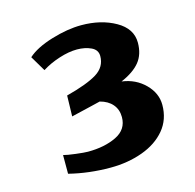

<svg xmlns="http://www.w3.org/2000/svg" viewBox="-85 -928 725 714"><g transform="rotate(-15 277.5 -571.0)"><path d="M190 -380Q254 -380 299.5 -402Q345 -424 345 -472Q345 -501 328 -521Q311 -541 280 -549L247 -541L167 -522L169 -602Q250 -623 288 -646.5Q326 -670 326 -712Q326 -736 302.5 -747Q279 -758 248 -758Q217 -758 179.5 -746Q142 -734 112 -715L77 -774Q109 -803 171.5 -822Q234 -841 287 -841Q363 -841 418.5 -809.5Q474 -778 474 -724Q474 -679 450.5 -650Q427 -621 378 -600Q431 -593 466.5 -557.5Q502 -522 502 -477Q502 -421 469 -381.5Q436 -342 379.5 -321.5Q323 -301 256 -301Q173 -301 97 -320V-392Q111 -388 143.5 -384Q176 -380 190 -380Z"/></g></svg>

Font: Martel Heavy
Style: Regular
Weight: 900
Designer: Dan Reynolds
Foundry: Dan Reynolds
Version: Version 1.001; ttfautohint (v1.1) -l 5 -r 5 -G 72 -x 0 -D la